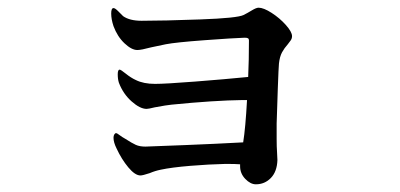

<svg xmlns="http://www.w3.org/2000/svg" viewBox="-20 -466 1040 499"><path d="M702 -236 699 -145V-105Q699 -84 700 -71Q701 -58 701 -50Q700 -20 684 -3.5Q668 13 645 13Q631 13 617.5 -1Q604 -15 604 -34V-39Q593 -40 566 -40Q523 -39 474.5 -35Q426 -31 398 -25Q383 -22 369 -16Q351 -10 345 -10Q331 -10 313.5 -31Q296 -52 283 -80Q275 -96 275 -108Q275 -113 277 -116.5Q279 -120 282 -120Q284 -120 290.5 -115Q297 -110 306 -105Q323 -94 333 -89.5Q343 -85 358 -85Q387 -86 462.5 -89Q538 -92 612 -96Q618 -133 622 -206H611Q536 -205 426 -194Q414 -193 382 -187Q366 -183 361 -183Q344 -183 322 -202.5Q300 -222 289 -251Q286 -260 286 -273Q286 -285 291 -285Q294 -285 307 -274.5Q320 -264 333 -258Q353 -248 383 -248Q410 -248 487 -254Q564 -260 625 -266Q627 -309 627 -361Q627 -365 624.5 -366.5Q622 -368 616 -368Q586 -367 511.5 -361.5Q437 -356 411 -351L373 -343Q347 -336 337 -336Q322 -336 303.5 -353.5Q285 -371 275 -398Q269 -416 269 -431Q269 -445 275 -445Q279 -445 286.5 -437.5Q294 -430 300 -424Q317 -412 348 -412Q404 -412 500.5 -415.5Q597 -419 613 -427Q623 -432 634.5 -439Q646 -446 652 -446Q665 -446 686 -432.5Q707 -419 723 -401Q739 -383 739 -372Q739 -366 735.5 -361Q732 -356 728 -351Q719 -341 713 -330Q707 -319 705 -301Q704 -291 702 -236Z"/></svg>

Font: Shippori Mincho
Style: Bold
Weight: 700
Designer: FONTDASU
Foundry: FONTDASU / Google Inc. / but / Adobe
Version: Version 3.110; ttfautohint (v1.8.3)